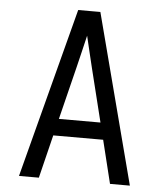

<svg xmlns="http://www.w3.org/2000/svg" viewBox="-53 -781 705 828"><g transform="rotate(5 300.0 -367.5)"><path d="M60 0 252 -735H348L540 0H454L408 -187H192L146 0ZM390 -260 333 -490Q325 -524 316.5 -558.5Q308 -593 300 -628Q292 -593 283.5 -558.5Q275 -524 267 -490L210 -260Z"/></g></svg>

Font: R Plex Mono
Style: Regular
Weight: 400
Monospace: yes
Designer: Belleve Invis
Foundry: Belleve Invis
Version: Version 31.8.0